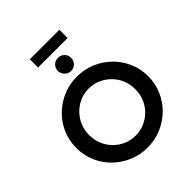

<svg xmlns="http://www.w3.org/2000/svg" viewBox="-255 -1083 1245 1245"><g transform="rotate(-45 368.0 -460.5)"><path d="M368.1 12.5Q300 12.5 240.3 -12.8Q180.6 -38.2 135.1 -82.6Q89.6 -127.1 64.2 -186.1Q38.9 -245.1 38.9 -312.5Q38.9 -379.9 64.2 -438.9Q89.6 -497.9 135.1 -542.4Q180.6 -586.8 240.3 -612.2Q300 -637.5 368.1 -637.5Q436.8 -637.5 496.5 -612.2Q556.2 -586.8 601.4 -542.4Q646.5 -497.9 672.2 -438.9Q697.9 -379.9 697.9 -312.5Q697.9 -245.1 672.2 -186.1Q646.5 -127.1 601.4 -82.6Q556.2 -38.2 496.5 -12.8Q436.8 12.5 368.1 12.5ZM368.1 -97.2Q412.5 -97.2 450.7 -113.9Q488.9 -130.6 518.1 -160.1Q547.2 -189.6 563.2 -228.5Q579.2 -267.4 579.2 -312.5Q579.2 -357.6 563.2 -396.5Q547.2 -435.4 518.1 -464.9Q488.9 -494.4 450.7 -511.5Q412.5 -528.5 368.1 -528.5Q323.6 -528.5 285.4 -511.5Q247.2 -494.4 218.4 -464.9Q189.6 -435.4 173.3 -396.5Q156.9 -357.6 156.9 -312.5Q156.9 -267.4 173.3 -228.5Q189.6 -189.6 218.4 -160.1Q247.2 -130.6 285.4 -113.9Q323.6 -97.2 368.1 -97.2ZM368.1 -689.6Q351.4 -689.6 337.8 -697.9Q324.3 -706.2 316 -719.8Q307.6 -733.3 307.6 -750Q307.6 -767.4 316 -781.2Q324.3 -795.1 337.8 -802.8Q351.4 -810.4 368.1 -810.4Q385.4 -810.4 399 -802.4Q412.5 -794.4 420.5 -780.9Q428.5 -767.4 428.5 -750Q428.5 -733.3 420.8 -719.8Q413.2 -706.2 399.3 -697.9Q385.4 -689.6 368.1 -689.6ZM232.6 -856.9V-932.6H503.5V-856.9Z"/></g></svg>

Font: Afacad Flux SemiBold
Style: Regular
Weight: 600
Designer: Kristian Moeller
Foundry: Dicotype
Version: Version 1.100